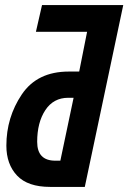

<svg xmlns="http://www.w3.org/2000/svg" viewBox="-20 -734 504 754"><path d="M313 0 464 -714H145L121 -609H322L291 -453H250Q126 -453 65.5 -363Q5 -273 5 -162Q5 -89 47 -44.5Q89 0 177 0ZM126 -177Q126 -253 158 -301.5Q190 -350 248 -350H269L217 -103H197Q126 -103 126 -177Z"/></svg>

Font: Noto Sans Display Condensed
Style: Bold Italic
Weight: 700
Width: 3
Designer: Monotype Design team
Foundry: Monotype Imaging Inc.
Version: 1.000